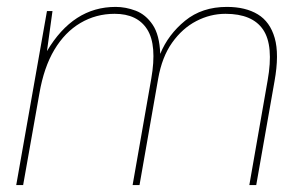

<svg xmlns="http://www.w3.org/2000/svg" viewBox="-20 -536 867 556"><path d="M27 0 116 -504H132L116 -388Q154 -452 203.5 -484Q253 -516 315 -516Q344 -516 373 -505Q402 -494 422 -464.5Q442 -435 444 -380Q467 -436 516 -476Q565 -516 637 -516Q691 -516 726.5 -494.5Q762 -473 775.5 -426Q789 -379 775 -301L722 0H702L755 -303Q773 -404 742 -450Q711 -496 633 -496Q589 -496 548.5 -475Q508 -454 478.5 -412.5Q449 -371 438 -308L384 0H364L418 -308Q435 -405 406.5 -450.5Q378 -496 312 -496Q258 -496 213 -469.5Q168 -443 137.5 -392Q107 -341 94 -265L47 0Z"/></svg>

Font: DM Sans Thin
Style: Italic
Weight: 250
Italic angle: -10°
Designer: Colophon Foundry, Jonny Pinhorn
Foundry: Colophon Foundry
Version: Version 4.004;gftools[0.9.30]